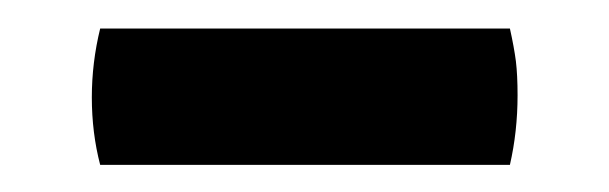

<svg xmlns="http://www.w3.org/2000/svg" viewBox="-20 -692 438 138"><path d="M52 -573.5Q46 -596.5 46 -622Q46 -647 52 -671.5H346.5Q349.5 -658 350.8 -648Q352 -638 352 -623.5Q352 -597.5 346.5 -573.5Z"/></svg>

Font: Signika SC SemiBold
Style: Regular
Weight: 600
Designer: Anna Giedryś
Foundry: Anna Giedryś
Version: Version 2.000; ttfautohint (v1.8.3) -l 8 -r 50 -G 200 -x 9 -